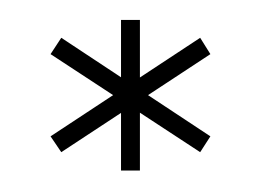

<svg xmlns="http://www.w3.org/2000/svg" viewBox="-20 -768 261 188"><path d="M176 -619 186 -634.5 40 -731 29.5 -715ZM40 -619 186 -715 176 -731 29.5 -634.5ZM98.5 -601H117V-748.5H98.5Z"/></svg>

Font: Anybody UltraCondensed Thin ExtraLight
Style: Regular
Weight: 250
Version: Version 1.111